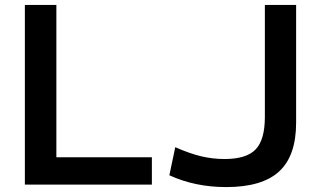

<svg xmlns="http://www.w3.org/2000/svg" viewBox="-20 -750 1297 780"><path d="M81 -730H209V-111H597V0H81ZM668 -38 692 -152Q751 -126 797.5 -115Q844 -104 892 -104Q981 -104 1018.5 -143Q1056 -182 1056 -275V-730H1183V-252Q1183 -117 1114 -53.5Q1045 10 899 10Q772 10 668 -38Z"/></svg>

Font: Enso SemiBold
Style: Regular
Weight: 600
Designer: Coji Morishita
Foundry: UNDERFOREST DESIGN
Version: Version 1.000